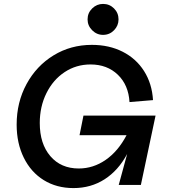

<svg xmlns="http://www.w3.org/2000/svg" viewBox="-20 -944 862 980"><path d="M65 -308Q65 -422 115.5 -515Q166 -608 253.5 -661.5Q341 -715 449 -715Q537 -715 606 -680Q675 -645 715.5 -581Q756 -517 761 -433L641 -423Q636 -510 581.5 -562.5Q527 -615 442 -615Q369 -615 310 -576Q251 -537 217 -468.5Q183 -400 183 -316Q183 -210 237 -147Q291 -84 382 -84Q456 -84 519.5 -128Q583 -172 626 -254H386L406 -354H774L699 0H586L629 -158Q584 -74 514 -29Q444 16 355 16Q269 16 203.5 -24.5Q138 -65 101.5 -139Q65 -213 65 -308ZM427 -845Q427 -878 450.5 -901Q474 -924 506 -924Q539 -924 562 -901Q585 -878 585 -845Q585 -813 562 -789.5Q539 -766 506 -766Q474 -766 450.5 -789.5Q427 -813 427 -845Z"/></svg>

Font: MedMera Sans Semibold
Style: Italic
Weight: 600
Italic angle: -11°
Designer: Kasper Nordkvist
Foundry: UNCUT.wtf
Version: Version 1.300